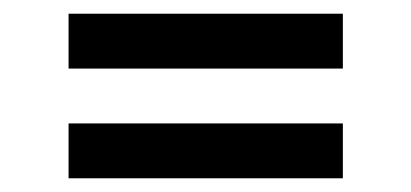

<svg xmlns="http://www.w3.org/2000/svg" viewBox="-20 -440 600 280"><path d="M80 -180H480V-260H80ZM80 -340H480V-420H80Z"/></svg>

Font: Gauge
Style: Regular
Weight: 400
Designer: Daniel Pimley
Foundry: Daniel Pimley
Version: Version 1.004;PS 001.001;hotconv 1.0.56